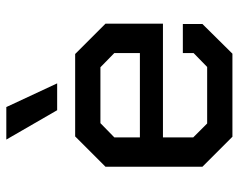

<svg xmlns="http://www.w3.org/2000/svg" viewBox="-94 -662 756 608"><g transform="rotate(-90 284.0 -358.0)"><path d="M60 -95V-402L156 -498H417L513 -402V-220H153V-124L197 -80H376L420 -123V-157H512V-95L418 0H155ZM420 -293V-374L375 -418H198L153 -374V-293ZM146 -716H249L324 -555H239Z"/></g></svg>

Font: Chakra Petch Medium
Style: Regular
Weight: 500
Designer: Katatrad Aksorn Co.,Ltd.
Foundry: Cadson Demak Co.,Ltd.
Version: Version 1.000; ttfautohint (v1.6)